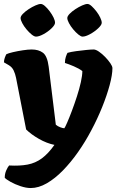

<svg xmlns="http://www.w3.org/2000/svg" viewBox="-28 -750 602 970"><path d="M127 200Q104 200 75.5 190.5Q47 181 25 168.5Q3 156 -4 148Q-4 128 3.5 111Q11 94 18 86Q71 89 111 81.5Q151 74 183.5 50Q216 26 247 -18Q208 -26 168.5 -48.5Q129 -71 104 -96L53 -357Q49 -377 41 -394Q33 -411 16 -421L-8 -435Q-8 -446 -4 -457.5Q0 -469 4 -476Q14 -481 37.5 -486.5Q61 -492 87.5 -496Q114 -500 132 -500Q167 -500 189 -483.5Q211 -467 218 -413L254 -120Q263 -112 276.5 -107Q290 -102 297 -102Q301 -107 311.5 -131Q322 -155 335 -189.5Q348 -224 360.5 -262.5Q373 -301 380.5 -335Q388 -369 388 -391Q371 -404 345 -415Q319 -426 300 -432Q300 -449 304.5 -462.5Q309 -476 313 -483Q330 -488 356 -491.5Q382 -495 407 -497.5Q432 -500 445 -500Q456 -500 472 -489Q488 -478 503.5 -462Q519 -446 529.5 -430.5Q540 -415 540 -406Q540 -372 526 -320Q512 -268 488 -208.5Q464 -149 433 -91Q403 -34 366.5 18Q330 70 290 111Q250 152 208.5 176Q167 200 127 200ZM389 -565Q381 -565 368 -575.5Q355 -586 342 -601.5Q329 -617 320.5 -633Q312 -649 312 -659Q312 -668 323.5 -680Q335 -692 352.5 -703.5Q370 -715 387 -722.5Q404 -730 414 -730Q423 -730 435 -719Q447 -708 459 -692.5Q471 -677 478.5 -661Q486 -645 486 -635Q486 -624 468 -607Q450 -590 427 -577.5Q404 -565 389 -565ZM154 -565Q145 -565 132 -575.5Q119 -586 106 -601.5Q93 -617 84.5 -633Q76 -649 76 -659Q76 -668 87.5 -680Q99 -692 116.5 -703.5Q134 -715 151 -722.5Q168 -730 178 -730Q187 -730 199 -719.5Q211 -709 223 -693Q235 -677 242.5 -661.5Q250 -646 250 -635Q250 -624 232.5 -607Q215 -590 192 -577.5Q169 -565 154 -565Z"/></svg>

Font: Texturina Black
Style: Regular
Weight: 900
Designer: Guillermo Torres Carreño
Foundry: Omnibus-Type
Version: Version 1.002; ttfautohint (v1.8.3)